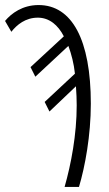

<svg xmlns="http://www.w3.org/2000/svg" viewBox="-24 -741 431 761"><path d="M232 0H289C313 -80 336 -204 336 -330C336 -584 261 -721 129 -721C65 -721 21 -688 -4 -658L21 -615C43 -643 77 -671 126 -671C171 -671 206 -642 229 -597L97 -475L116 -437L247 -559C259 -527 269 -488 273 -449L153 -337L172 -299L277 -399C279 -373 280 -346 280 -323C280 -208 258 -91 232 0Z"/></svg>

Font: Noto Sans Display Condensed Light
Style: Regular
Weight: 300
Width: 3
Designer: Monotype Design Team
Foundry: Monotype Imaging Inc.
Version: Version 1.900